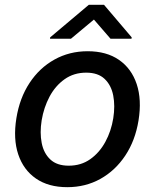

<svg xmlns="http://www.w3.org/2000/svg" viewBox="-20 -765 642 796"><path d="M258.9 11Q180.8 11 128.9 -24.9Q77.1 -60.7 55.6 -125Q34.1 -189.3 47.9 -274.9Q61.4 -358.7 102.6 -421.2Q143.8 -483.7 205.8 -518.1Q267.8 -552.6 343.4 -552.6Q421.5 -552.6 473.4 -516.7Q525.2 -480.8 546.7 -416.4Q568.2 -351.9 554.3 -265.6Q540.8 -182.5 499.5 -120.2Q458.1 -57.9 396.3 -23.4Q334.5 11 258.9 11ZM264.9 -78.1Q316.1 -78.1 354.2 -105.1Q392.4 -132.1 416.7 -176.8Q441.1 -221.6 449.6 -274.9Q457.7 -326.3 449.4 -369.1Q441.1 -411.9 413.7 -437.9Q386.4 -463.8 337.4 -463.8Q286.2 -463.8 247.9 -436.6Q209.5 -409.4 185.5 -364.5Q161.6 -319.6 152.7 -266Q144.5 -214.8 152.9 -172.2Q161.2 -129.6 188.6 -103.9Q215.9 -78.1 264.9 -78.1ZM274.2 -604.4 369.4 -683.9 438.2 -604.4H525.2L526 -610.1L411.3 -745H348.1L188 -610.1L187.2 -604.4Z"/></svg>

Font: Inter UI Medium
Style: Italic
Weight: 500
Italic angle: 9.39999°
Designer: Rasmus Andersson
Foundry: rsms
Version: 3.2;8d6f07862